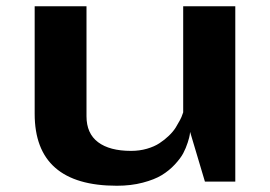

<svg xmlns="http://www.w3.org/2000/svg" viewBox="-20 -575 855 608"><path d="M253.9 -555.2V-207Q253.9 -152.3 290.5 -124.8Q327.1 -97.2 395 -97.2Q421.9 -97.2 445.3 -104Q468.8 -110.8 485.1 -121.6Q501.5 -132.3 514.9 -145.3Q528.3 -158.2 536.4 -171.1Q544.4 -184.1 550 -194.8Q555.7 -205.6 557.6 -212.4L560.1 -219.2V-555.2H725.1V0H628.9L582 -157.2Q581.5 -153.8 580.8 -147.7Q580.1 -141.6 574.5 -123.8Q568.8 -106 560.3 -89.8Q551.8 -73.7 533.7 -54.2Q515.6 -34.7 492.4 -20.5Q469.2 -6.3 432.1 3.4Q395 13.2 350.1 13.2Q89.8 13.2 89.8 -214.8V-555.2Z"/></svg>

Font: Sporting Grotesque
Style: Bold
Weight: 700
Designer: Lucas LE BIHAN
Foundry: Lucas LE BIHAN
Version: Version 2.002;PS 2.2;hotconv 1.0.88;makeotf.lib2.5.647800